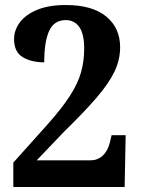

<svg xmlns="http://www.w3.org/2000/svg" viewBox="-20 -744 561 764"><path d="M33 0V-97L171 -251Q227 -314 258.5 -363Q290 -412 302.5 -456.5Q315 -501 315 -551Q315 -609 295.5 -636.5Q276 -664 242 -664Q195 -664 175.5 -621Q156 -578 156 -496Q105 -496 70.5 -516.5Q36 -537 36 -589Q36 -624 59 -655Q82 -686 128 -705Q174 -724 242 -724Q347 -724 402.5 -678.5Q458 -633 458 -556Q458 -506 435.5 -459Q413 -412 364 -355Q315 -298 234 -219L126 -106H340Q368 -106 388 -124Q408 -142 417 -176L424 -206H480L476 0Z"/></svg>

Font: Noto Serif Thai SemiCondensed
Style: Bold
Weight: 700
Width: 4
Designer: Monotype Design Team
Foundry: Monotype Imaging Inc.
Version: Version 2.002; ttfautohint (v1.8.4.7-5d5b)